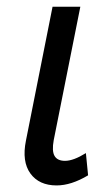

<svg xmlns="http://www.w3.org/2000/svg" viewBox="-20 -547 312 570"><path d="M57 -129.5 136 -527H218.5L139.5 -131Q133.5 -98.5 142 -84Q150.5 -69.5 173 -69.5Q198 -69.5 235 -92.5L241.5 -26.5Q191.5 3.5 148 3.5Q96 3.5 70.2 -32Q44.5 -67.5 57 -129.5Z"/></svg>

Font: Argentum Sans Light
Style: Italic
Weight: 300
Italic angle: -11.3°
Designer: Julieta Ulanovsky (font), Owen Earl (portions from Jones font), Cristiano Sobral (main changes and remaster)
Foundry: Julieta Ulanovsky (font), Owen Earl (portions from Jones font), Cristiano Sobral (main changes and remaster)
Version: Version 3.127